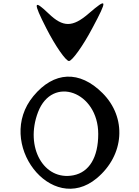

<svg xmlns="http://www.w3.org/2000/svg" viewBox="-20 -1128 842 1161"><path d="M182 -547C-52 -265 290 179 565 -50C733 -190 748 -417 600 -565C461 -704 306 -697 182 -547ZM210 -450C296 -675 574 -574 574 -318C574 -177 520 -87 424 -68C245 -33 129 -238 210 -450ZM260 -957C314 -851 378 -759 397 -759C416 -759 482 -851 538 -957C632 -1133 630 -1144 516 -1046C419 -962 361 -962 274 -1046C182 -1134 179 -1116 260 -957Z"/></svg>

Font: Venom Sans
Style: Regular
Weight: 400
Version: Version 1.001